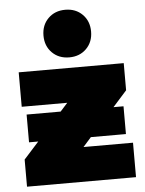

<svg xmlns="http://www.w3.org/2000/svg" viewBox="-57 -870 693 916"><g transform="rotate(-5 290.0 -412.5)"><path d="M557 -165V0H35V-130L107 -210H63V-343H226L261 -382H43V-547H546V-417L479 -342H527V-209H359L320 -165ZM176 -711Q176 -761 208 -793Q240 -825 290 -825Q340 -825 372 -793Q404 -761 404 -711Q404 -661 372 -629Q340 -597 290 -597Q240 -597 208 -629Q176 -661 176 -711Z"/></g></svg>

Font: Montserrat Alternates Black
Style: Regular
Weight: 900
Designer: Julieta Ulanovsky
Foundry: Julieta Ulanovsky
Version: Version 7.200